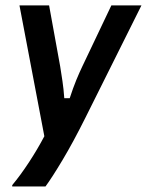

<svg xmlns="http://www.w3.org/2000/svg" viewBox="-20 -520 541 707"><path d="M25 166.7V161.7Q55 125.8 86.7 77.5Q118.3 29.2 143.3 -18.3L51.7 -500H160.8L201.7 -275Q205.8 -249.2 210 -221.2Q214.2 -193.3 216.7 -158.3H236.7Q249.2 -196.7 260.8 -225Q272.5 -253.3 283.3 -275.8L390 -500H500.8L295 -87.5Q249.2 4.2 210.8 68.3Q172.5 132.5 147.5 166.7Z"/></svg>

Font: Familjen Grotesk GF Medium
Style: Italic
Weight: 500
Designer: Anders Wikstroem, Jonas Baeckman, Matilda Gysing, Kristian Moeller
Foundry: Familjen STHML AB
Version: Version 2.000; Beta; Release 4; Build 6